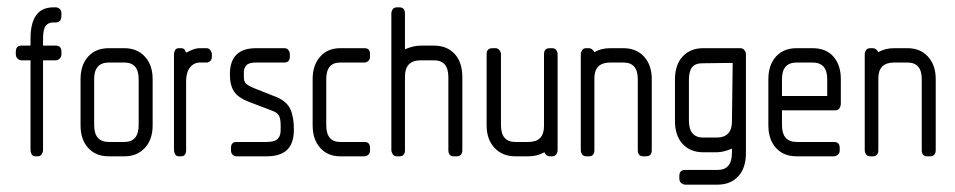

<svg xmlns="http://www.w3.org/2000/svg" viewBox="-20 -425 2597 522"><path d="M132 -261H97V-17Q97 -12 93.5 -6Q90 0 83 0H77Q69 0 66 -5.5Q63 -11 63 -17V-261H38Q33 -261 28 -265.5Q23 -270 23 -277V-284Q23 -301 38 -301H63V-320Q63 -405 125 -405H132Q137 -405 142 -401Q147 -397 147 -389V-383Q147 -364 132 -364H125Q111 -364 104 -354.5Q97 -345 97 -319V-301H132Q147 -301 147 -284V-277Q147 -270 142 -265.5Q137 -261 132 -261Z M318 0H276Q240 0 219.5 -23Q199 -46 199 -84V-210Q199 -248 219.5 -271Q240 -294 276 -294H318Q353 -294 374 -271Q395 -248 395 -210V-84Q395 -46 374 -23Q353 0 318 0ZM357 -210Q357 -255 318 -255H276Q236 -255 236 -210V-85Q236 -39 276 -39H318Q357 -39 357 -85Z M542 -255H524Q507 -255 496.5 -241.5Q486 -228 486 -205V-17Q486 0 472 0H466Q459 0 456 -6Q453 -12 453 -17V-278Q453 -283 456 -288.5Q459 -294 466 -294H472Q477 -294 480 -292Q483 -290 486 -282Q496 -287 505 -290.5Q514 -294 525 -294H542Q548 -294 552 -288.5Q556 -283 556 -278V-271Q556 -263 551.5 -259Q547 -255 542 -255Z M705 0H623Q618 0 613 -4Q608 -8 608 -16V-23Q608 -39 623 -39H705Q727 -39 735 -47.5Q743 -56 743 -70V-85Q743 -102 738.5 -110.5Q734 -119 720 -124L657 -148Q628 -159 616.5 -176Q605 -193 605 -223Q605 -294 676 -294H753Q761 -294 764.5 -288.5Q768 -283 768 -278V-271Q768 -255 753 -255H676Q656 -255 649.5 -247Q643 -239 643 -230V-216Q643 -204 648 -198.5Q653 -193 669 -186L732 -161Q760 -149 769.5 -128Q779 -107 779 -73Q779 -35 760.5 -17.5Q742 0 705 0Z M971 0H905Q871 0 850.5 -23Q830 -46 830 -84V-210Q830 -248 850.5 -271Q871 -294 905 -294H971Q986 -294 986 -278V-271Q986 -263 981 -259Q976 -255 971 -255H905Q867 -255 867 -210V-85Q867 -39 905 -39H971Q986 -39 986 -23V-16Q986 -8 981 -4Q976 0 971 0Z M1221 0H1214Q1199 0 1199 -17V-215Q1199 -261 1160 -261H1124Q1081 -261 1081 -217V-17Q1081 0 1066 0H1059Q1051 0 1047.5 -6Q1044 -12 1044 -17V-388Q1044 -394 1047.5 -399.5Q1051 -405 1059 -405H1066Q1081 -405 1081 -388V-291Q1104 -301 1124 -301H1160Q1195 -301 1216 -278.5Q1237 -256 1237 -215V-17Q1237 0 1221 0Z M1481 0H1475Q1465 0 1460 -11Q1441 0 1416 0H1381Q1346 0 1324.5 -23Q1303 -46 1303 -84V-278Q1303 -294 1319 -294H1327Q1334 -294 1338 -288.5Q1342 -283 1342 -278V-85Q1342 -39 1381 -39H1416Q1459 -39 1459 -82V-278Q1459 -294 1475 -294H1481Q1489 -294 1492.5 -288.5Q1496 -283 1496 -278V-17Q1496 -11 1492.5 -5.5Q1489 0 1481 0Z M1736 0H1729Q1714 0 1714 -17V-210Q1714 -255 1675 -255H1639Q1596 -255 1596 -212V-17Q1596 0 1581 0H1574Q1566 0 1562.5 -5.5Q1559 -11 1559 -17V-278Q1559 -283 1562.5 -288.5Q1566 -294 1574 -294H1581Q1590 -294 1596 -283Q1614 -294 1639 -294H1675Q1710 -294 1731 -271Q1752 -248 1752 -210V-17Q1752 0 1736 0Z M1931 77H1843Q1838 77 1832.5 73Q1827 69 1827 60V53Q1827 37 1843 37H1931Q1970 37 1970 -10V-21Q1947 -11 1928 -11H1892Q1857 -11 1836 -33.5Q1815 -56 1815 -97V-208Q1815 -249 1836 -271.5Q1857 -294 1892 -294H1993Q2000 -294 2004 -288.5Q2008 -283 2008 -278V-9Q2008 32 1987 54.5Q1966 77 1931 77ZM1890 -253Q1870 -253 1861.5 -242Q1853 -231 1853 -208V-97Q1853 -51 1892 -51H1928Q1970 -51 1970 -95L1972 -254Z M2251 -125H2106V-85Q2106 -39 2146 -39H2247Q2263 -39 2263 -23V-16Q2263 -8 2257.5 -4Q2252 0 2247 0H2146Q2110 0 2089.5 -23Q2069 -46 2069 -84V-210Q2069 -248 2089.5 -271Q2110 -294 2146 -294H2189Q2226 -294 2246 -271Q2266 -248 2266 -210V-143Q2266 -137 2262.5 -131Q2259 -125 2251 -125ZM2229 -210Q2229 -255 2189 -255H2146Q2106 -255 2106 -210V-164H2229Z M2508 0H2501Q2486 0 2486 -17V-210Q2486 -255 2447 -255H2411Q2368 -255 2368 -212V-17Q2368 0 2353 0H2346Q2338 0 2334.5 -5.5Q2331 -11 2331 -17V-278Q2331 -283 2334.5 -288.5Q2338 -294 2346 -294H2353Q2362 -294 2368 -283Q2386 -294 2411 -294H2447Q2482 -294 2503 -271Q2524 -248 2524 -210V-17Q2524 0 2508 0Z"/></svg>

Font: Chathura
Style: Bold
Weight: 700
Designer: Appaji Ambarisha Darbha
Foundry: Aditya Fonts
Version: Version 1.001 2016